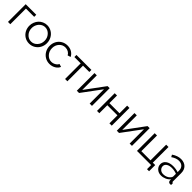

<svg xmlns="http://www.w3.org/2000/svg" viewBox="462 -2202 3994 3994"><g transform="rotate(45 2459.0 -204.5)"><path d="M74.2 0V-521H384.8V-460H142.1V0Z M443.8 -258.8Q443.8 -313 463.4 -362.5Q482.9 -412.1 516.6 -449Q550.3 -485.8 598.6 -507.8Q647 -529.8 701.7 -529.8Q774.9 -529.8 834.7 -492.7Q894.5 -455.6 927.7 -393.6Q960.9 -331.5 960.9 -258.8Q960.9 -186.5 928 -125.2Q895 -64 835.2 -27.1Q775.4 9.8 701.7 9.8Q627.9 9.8 568.4 -27.1Q508.8 -64 476.3 -125.2Q443.8 -186.5 443.8 -258.8ZM701.7 -470.2Q650.9 -470.2 607.4 -441.9Q564 -413.6 538.3 -364.5Q512.7 -315.4 512.7 -257.8Q512.7 -170.9 568.1 -110.4Q623.5 -49.8 701.7 -49.8Q779.8 -49.8 835.7 -111.3Q891.6 -172.9 891.6 -259.8Q891.6 -346.7 835.7 -408.4Q779.8 -470.2 701.7 -470.2Z M1300.3 9.8Q1226.1 9.8 1165.8 -27.3Q1105.5 -64.5 1072 -126.5Q1038.6 -188.5 1038.6 -262.2Q1038.6 -335.9 1071.3 -397Q1104 -458 1164.1 -493.9Q1224.1 -529.8 1299.3 -529.8Q1372.1 -529.8 1427.7 -496.6Q1483.4 -463.4 1511.7 -405.8L1445.3 -384.8Q1423.8 -424.8 1384 -447.5Q1344.2 -470.2 1296.4 -470.2Q1216.3 -470.2 1161.9 -410.6Q1107.4 -351.1 1107.4 -262.2Q1107.4 -174.3 1163.6 -112.1Q1219.7 -49.8 1297.4 -49.8Q1347.2 -49.8 1392.3 -76.4Q1437.5 -103 1449.7 -139.2L1516.6 -119.1Q1494.6 -62.5 1434.8 -26.4Q1375 9.8 1300.3 9.8Z M1753.4 0V-460H1567.4V-521H2007.3V-460H1821.3V0Z M2099.1 0V-520H2167V-91.8L2483.9 -521H2544.9V0H2477.1V-420.9L2165 0Z M2692.9 0V-521H2760.7V-296.9H3058.6V-521H3126.5V0H3058.6V-235.8H2760.7V0Z M3275.4 0V-520H3343.3V-91.8L3660.2 -521H3721.2V0H3653.3V-420.9L3341.3 0Z M4285.2 121.1V0H3869.1V-521H3937V-60.1H4207V-521H4274.9V-60.1H4345.7V121.1Z M4406.7 -149.9Q4406.7 -221.7 4467.5 -265.4Q4528.3 -309.1 4626.5 -309.1Q4710.4 -309.1 4778.3 -285.2V-329.1Q4778.3 -395.5 4739 -434.3Q4699.7 -473.1 4631.3 -473.1Q4552.7 -473.1 4464.4 -412.1L4438.5 -460Q4540 -529.8 4638.7 -529.8Q4734.9 -529.8 4790.8 -474.6Q4846.7 -419.4 4846.7 -323.2V-82Q4846.7 -67.9 4852.5 -61.5Q4858.4 -55.2 4871.6 -54.2V0Q4847.2 2.9 4840.3 2Q4816.4 1.5 4803 -12.9Q4789.6 -27.3 4788.6 -45.9L4787.6 -84Q4752.9 -40 4697.3 -15.1Q4641.6 9.8 4582.5 9.8Q4506.8 9.8 4456.8 -36.4Q4406.7 -82.5 4406.7 -149.9ZM4755.4 -109.9Q4778.3 -135.7 4778.3 -160.2V-235.8Q4710.4 -263.2 4634.8 -263.2Q4561 -263.2 4516.4 -233.6Q4471.7 -204.1 4471.7 -154.8Q4471.7 -108.9 4506.3 -75.4Q4541 -42 4598.6 -42Q4647 -42 4689.5 -60.8Q4731.9 -79.6 4755.4 -109.9Z"/></g></svg>

Font: Rawline
Style: Regular
Weight: 400
Designer: Matt McInerney, Pablo Impallari, Rodrigo Fuenzalida
Foundry: Matt McInerney, Pablo Impallari, Rodrigo Fuenzalida
Version: Version 4.020;PS 004.020;hotconv 1.0.88;makeotf.lib2.5.64775